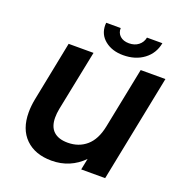

<svg xmlns="http://www.w3.org/2000/svg" viewBox="-158 -1035 1112 1182"><g transform="rotate(20 398.5 -444.5)"><path d="M797 -700 657 0H500L515 -74Q474 -32 422 -10Q370 12 309 12Q201 12 138.5 -49Q76 -110 76 -220Q76 -262 85 -308L163 -700H326L246 -304Q240 -273 240 -246Q240 -186 272 -156Q304 -126 365 -126Q437 -126 487 -169Q537 -212 555 -301L635 -700ZM335 -886Q335 -896 336 -901H431Q430 -869 451.5 -849.5Q473 -830 510 -830Q547 -830 572 -849.5Q597 -869 603 -901H704Q691 -831 636 -790Q581 -749 501 -749Q429 -749 382 -786.5Q335 -824 335 -886Z"/></g></svg>

Font: Montserrat Alternates
Style: Bold Italic
Weight: 700
Italic angle: -11.3°
Designer: Julieta Ulanovsky
Foundry: Julieta Ulanovsky
Version: Version 7.200